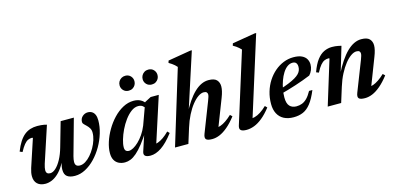

<svg xmlns="http://www.w3.org/2000/svg" viewBox="-67 -1117 3149 1532"><g transform="rotate(-15 1507.5 -351.5)"><path d="M402 -439.5H511L428.5 -143.5Q425 -129.5 423 -118Q421 -106.5 421 -97.5Q421 -76.5 431 -67.2Q441 -58 460 -58Q482.5 -58 505.8 -72.2Q529 -86.5 550.2 -110.8Q571.5 -135 588.2 -164.8Q605 -194.5 614.8 -225.8Q624.5 -257 624.5 -285.5Q624.5 -307 615.5 -322Q606.5 -337 594.8 -348.2Q583 -359.5 573.8 -368.8Q564.5 -378 564.5 -388Q564.5 -416.5 584 -434Q603.5 -451.5 628.5 -451.5Q648.5 -451.5 663.2 -442.2Q678 -433 686 -414.5Q694 -396 694 -368Q694 -317 678 -263.5Q662 -210 633.8 -160.8Q605.5 -111.5 568.2 -72.5Q531 -33.5 488.2 -10.8Q445.5 12 401 12Q359.5 12 337 -4.5Q314.5 -21 314.5 -60.5Q314.5 -74 317.2 -90.2Q320 -106.5 325.5 -125.5L346 -197.5L357.5 -195Q336.5 -136.5 312 -96.5Q287.5 -56.5 261.2 -32.8Q235 -9 208.5 1.5Q182 12 157.5 12Q114.5 12 90.5 -10.5Q66.5 -33 66.5 -75Q66.5 -103 78 -139L153.5 -367.5Q152 -368.5 150.2 -369.5Q148.5 -370.5 145.5 -370.5Q128 -370.5 112.5 -363.2Q97 -356 80.8 -336.5Q64.5 -317 44.5 -280L23 -289.5Q41 -335.5 61.2 -366.5Q81.5 -397.5 104.2 -415.8Q127 -434 153.5 -442.2Q180 -450.5 210.5 -450.5Q227.5 -450.5 241.2 -449.2Q255 -448 267 -445.8Q279 -443.5 289 -440.5L191.5 -144Q186.5 -127.5 184 -115Q181.5 -102.5 181.5 -93.5Q181.5 -75.5 190.2 -67.5Q199 -59.5 215 -59.5Q237.5 -59.5 261.5 -81.5Q285.5 -103.5 307.2 -143.5Q329 -183.5 344.5 -238.5Z M975.5 -34 1029.5 -198.5 1042 -198Q1002 -134.5 969.8 -93.8Q937.5 -53 910.8 -30Q884 -7 860.5 2.2Q837 11.5 814 11.5Q785 11.5 762.8 0.2Q740.5 -11 728 -33.5Q715.5 -56 715.5 -90.5Q715.5 -132.5 731 -181Q746.5 -229.5 773.8 -276.2Q801 -323 837.5 -361.5Q874 -400 916.8 -423Q959.5 -446 1005 -446Q1038 -446 1062.5 -433Q1087 -420 1107 -390L1085.5 -359.5Q1080 -374.5 1066 -385Q1052 -395.5 1029.5 -395.5Q1000 -395.5 971.5 -374.2Q943 -353 918 -319Q893 -285 874.2 -245.8Q855.5 -206.5 844.8 -169.8Q834 -133 834 -107Q834 -87 843 -78.2Q852 -69.5 869 -69.5Q884 -69.5 904.8 -80.8Q925.5 -92 948.2 -113.5Q971 -135 992 -165.5Q1013 -196 1028.5 -234L1093 -412L1145.5 -439.5H1212.5L1082.5 -37.5L1067 -66Q1086 -65.5 1107.5 -73.2Q1129 -81 1152.8 -97.5Q1176.5 -114 1202 -139.5L1218 -123Q1163 -51 1115.5 -19.5Q1068 12 1025 12Q993 12 980.5 0.5Q968 -11 975.5 -34ZM990.5 -533.5Q964 -533.5 947 -551Q930 -568.5 930 -593Q930 -610.5 938.2 -624.8Q946.5 -639 960.8 -647.5Q975 -656 993 -656Q1020 -656 1036.8 -638.2Q1053.5 -620.5 1053.5 -595.5Q1053.5 -578.5 1045.5 -564.5Q1037.5 -550.5 1023.5 -542Q1009.5 -533.5 990.5 -533.5ZM1181 -533.5Q1154.5 -533.5 1137.5 -551Q1120.5 -568.5 1120.5 -593Q1120.5 -610.5 1128.8 -624.8Q1137 -639 1151 -647.5Q1165 -656 1183.5 -656Q1210.5 -656 1227.2 -638.2Q1244 -620.5 1244 -595.5Q1244 -578.5 1236 -564.5Q1228 -550.5 1214 -542Q1200 -533.5 1181 -533.5Z M1378 -123.5 1339.5 0H1229L1417 -615.5Q1408.5 -625.5 1399 -633.8Q1389.5 -642 1378.5 -649.8Q1367.5 -657.5 1353.5 -665.5L1359 -683.5L1546 -715H1559.5L1399.5 -221.5L1393 -227.5Q1421 -284 1449.8 -326Q1478.5 -368 1507.2 -395.5Q1536 -423 1565.5 -436.8Q1595 -450.5 1625 -450.5Q1673 -450.5 1692.5 -429.8Q1712 -409 1712 -376.5Q1712 -359.5 1707 -337.2Q1702 -315 1691 -287L1594 -37L1581 -65.5Q1601.5 -65.5 1623.2 -73Q1645 -80.5 1669 -96.8Q1693 -113 1719.5 -138L1736 -122Q1698 -73 1663 -43.8Q1628 -14.5 1596.2 -1.2Q1564.5 12 1534 12Q1495 12 1483.8 -1.2Q1472.5 -14.5 1485 -46L1580.5 -291.5Q1587.5 -310 1591 -321.2Q1594.5 -332.5 1594.5 -341Q1594.5 -352.5 1587.2 -359.5Q1580 -366.5 1563 -366.5Q1542 -366.5 1517 -349.5Q1492 -332.5 1466.5 -300.5Q1441 -268.5 1418 -223.5Q1395 -178.5 1378 -123.5Z M1947.5 -617Q1938.5 -626.5 1929.5 -634.5Q1920.5 -642.5 1909.5 -650.2Q1898.5 -658 1884.5 -665.5L1890 -683.5L2077 -715H2091L1879 -39.5L1861.5 -65.5Q1883 -63.5 1906 -69.8Q1929 -76 1954.2 -92Q1979.5 -108 2007 -134.5L2023 -118Q1985.5 -70 1950.2 -41.5Q1915 -13 1882 -0.5Q1849 12 1818.5 12Q1783.5 12 1770.8 0.2Q1758 -11.5 1766.5 -38Z M2309.5 -411Q2286 -411 2265.2 -395.8Q2244.5 -380.5 2228 -354.2Q2211.5 -328 2199.8 -295.2Q2188 -262.5 2181.5 -227.5Q2175 -192.5 2175 -160Q2175 -109.5 2195.5 -88Q2216 -66.5 2251 -66.5Q2276 -66.5 2297.5 -74.8Q2319 -83 2339 -103Q2359 -123 2379 -159.5H2406.5Q2379 -92.5 2349.5 -55Q2320 -17.5 2285.5 -2.8Q2251 12 2207.5 12Q2160.5 12 2127.2 -5.5Q2094 -23 2076.5 -56.5Q2059 -90 2059 -136.5Q2059 -189 2073 -236.2Q2087 -283.5 2112.2 -322.8Q2137.5 -362 2171 -390.8Q2204.5 -419.5 2244.2 -435.5Q2284 -451.5 2326.5 -451.5Q2369.5 -451.5 2395.5 -439Q2421.5 -426.5 2433.2 -406Q2445 -385.5 2445 -360.5Q2445 -337.5 2436 -315.2Q2427 -293 2412 -277.5Q2383.5 -266 2352 -254.2Q2320.5 -242.5 2287 -231.8Q2253.5 -221 2219 -210.8Q2184.5 -200.5 2151 -192L2152.5 -229.5Q2200.5 -244.5 2234.5 -258.5Q2268.5 -272.5 2290.5 -285.5Q2312.5 -298.5 2325 -311.8Q2337.5 -325 2342.5 -339Q2347.5 -353 2347.5 -368.5Q2347.5 -382 2343.2 -391.5Q2339 -401 2330.8 -406Q2322.5 -411 2309.5 -411Z M2492.5 -280 2471.5 -288.5Q2494 -351 2521 -386.2Q2548 -421.5 2579.5 -436.2Q2611 -451 2645.5 -451Q2660 -451 2672 -449.8Q2684 -448.5 2696 -446.2Q2708 -444 2722 -440.5L2655 -216L2651.5 -220.5Q2680.5 -278.5 2709.5 -321.8Q2738.5 -365 2767.8 -393.5Q2797 -422 2826.8 -436.2Q2856.5 -450.5 2887 -450.5Q2935 -450.5 2954.8 -429.8Q2974.5 -409 2974.5 -376.5Q2974.5 -359.5 2969.2 -337.2Q2964 -315 2953 -287L2856.5 -37L2843.5 -65.5Q2864 -65.5 2885.5 -73Q2907 -80.5 2931 -96.8Q2955 -113 2981.5 -138L2998 -122Q2960 -73 2925.2 -43.8Q2890.5 -14.5 2858.5 -1.2Q2826.5 12 2796.5 12Q2757 12 2745.8 -1.2Q2734.5 -14.5 2747 -46L2843 -291.5Q2850 -310 2853.2 -321.2Q2856.5 -332.5 2856.5 -341Q2856.5 -352.5 2849.5 -359.5Q2842.5 -366.5 2825 -366.5Q2804.5 -366.5 2779.5 -349.5Q2754.5 -332.5 2729 -300.5Q2703.5 -268.5 2680.2 -223.5Q2657 -178.5 2640 -123.5L2601.5 0H2490.5L2603.5 -367.5Q2602 -368.5 2600.2 -369.5Q2598.5 -370.5 2595.5 -370.5Q2577.5 -370.5 2561.5 -363.5Q2545.5 -356.5 2529 -337.2Q2512.5 -318 2492.5 -280Z"/></g></svg>

Font: Newsreader 24pt SemiBold
Style: Italic
Weight: 600
Italic angle: -17°
Designer: Hugues Gentile
Foundry: Production Type
Version: Version 1.003